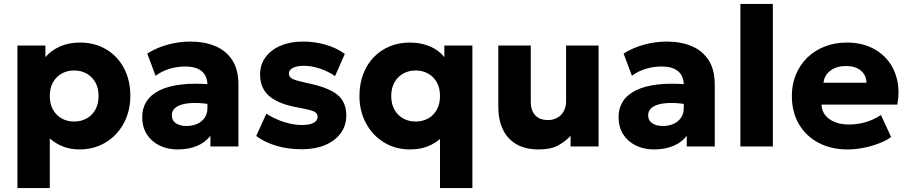

<svg xmlns="http://www.w3.org/2000/svg" viewBox="-20 -740 4587 970"><path d="M68 210V-510H209.5V-451.5Q238 -485 282.2 -505Q326.5 -525 385 -525Q458 -525 515.2 -491.5Q572.5 -458 605.5 -397Q638.5 -336 638.5 -255Q638.5 -198 619.8 -148.8Q601 -99.5 566.5 -62.8Q532 -26 485.2 -5.5Q438.5 15 382 15Q337 15 299.2 0.5Q261.5 -14 231.5 -40.5V210ZM354.5 -126Q390 -126 418 -141.8Q446 -157.5 462 -186.5Q478 -215.5 478 -255Q478 -295 461.8 -323.8Q445.5 -352.5 417.8 -368.2Q390 -384 354.5 -384Q319.5 -384 291.5 -368.2Q263.5 -352.5 247.5 -323.8Q231.5 -295 231.5 -255Q231.5 -215.5 247.5 -186.5Q263.5 -157.5 291.2 -141.8Q319 -126 354.5 -126Z M877.5 15Q826.5 15 786 -4.8Q745.5 -24.5 722 -61.2Q698.5 -98 698.5 -149.5Q698.5 -193.5 720.2 -227.5Q742 -261.5 786 -283.5Q830 -305.5 896.8 -313.2Q963.5 -321 1053 -313L1054.5 -211Q1007 -219.5 968.8 -219.8Q930.5 -220 903.8 -213.2Q877 -206.5 862.5 -192.5Q848 -178.5 848 -158Q848 -131.5 868.2 -117.5Q888.5 -103.5 922.5 -103.5Q952 -103.5 975.8 -114Q999.5 -124.5 1013.8 -144.8Q1028 -165 1028 -194.5V-311Q1028 -338.5 1016.5 -359.5Q1005 -380.5 980.2 -392.2Q955.5 -404 914.5 -404Q875 -404 836 -392.2Q797 -380.5 766 -357L724 -469.5Q773.5 -500.5 830 -515.2Q886.5 -530 941 -530Q1013 -530 1067.8 -507Q1122.5 -484 1153.5 -436Q1184.5 -388 1184.5 -313V0H1043V-54Q1018.5 -21 975.5 -3Q932.5 15 877.5 15Z M1505.5 14Q1434.5 14 1375.8 -3.5Q1317 -21 1274.5 -53L1325.5 -165.5Q1367 -139 1414.5 -123.8Q1462 -108.5 1504.5 -108.5Q1543.5 -108.5 1564 -119.2Q1584.5 -130 1584.5 -150.5Q1584.5 -168.5 1565.8 -177Q1547 -185.5 1492.5 -195.5Q1389.5 -213 1341.8 -253.2Q1294 -293.5 1294 -363.5Q1294 -413.5 1321.5 -451Q1349 -488.5 1397.8 -509.2Q1446.5 -530 1510 -530Q1572 -530 1627.2 -513.5Q1682.5 -497 1722 -467.5L1672.5 -355Q1652 -370.5 1625.2 -382.5Q1598.5 -394.5 1570 -401Q1541.5 -407.5 1514.5 -407.5Q1481 -407.5 1460.2 -397.2Q1439.5 -387 1439.5 -369Q1439.5 -350.5 1457.5 -341.5Q1475.5 -332.5 1529.5 -321Q1638.5 -299 1684 -261.8Q1729.5 -224.5 1729.5 -157.5Q1729.5 -105.5 1701.2 -67Q1673 -28.5 1622.8 -7.2Q1572.5 14 1505.5 14Z M2203 210V-114.5L2240 -77Q2205 -31.5 2158 -8.2Q2111 15 2052.5 15Q1977.5 15 1919.5 -20.8Q1861.5 -56.5 1828.8 -117.8Q1796 -179 1796 -255Q1796 -316 1815 -365.8Q1834 -415.5 1868.2 -451Q1902.5 -486.5 1948.8 -505.8Q1995 -525 2049.5 -525Q2098 -525 2137.5 -511.2Q2177 -497.5 2204.8 -472.5Q2232.5 -447.5 2247.5 -415L2225 -378V-510H2366.5V210ZM2080 -126Q2115.5 -126 2143.5 -141.8Q2171.5 -157.5 2187.2 -186.5Q2203 -215.5 2203 -255Q2203 -295 2187 -323.8Q2171 -352.5 2143 -368.2Q2115 -384 2080 -384Q2045 -384 2017 -368.2Q1989 -352.5 1972.8 -323.8Q1956.5 -295 1956.5 -255Q1956.5 -215.5 1972.5 -186.5Q1988.5 -157.5 2016.5 -141.8Q2044.5 -126 2080 -126Z M2702.5 15Q2633 15 2587.5 -12.2Q2542 -39.5 2519.8 -87.8Q2497.5 -136 2497.5 -200V-510H2661.5V-224.5Q2661.5 -182.5 2683.8 -158Q2706 -133.5 2748.5 -133.5Q2776 -133.5 2796.8 -145.8Q2817.5 -158 2828.8 -179.5Q2840 -201 2840 -229.5V-510H3004V0H2862.5V-54Q2838 -26.5 2800.5 -5.8Q2763 15 2702.5 15Z M3284 15Q3233 15 3192.5 -4.8Q3152 -24.5 3128.5 -61.2Q3105 -98 3105 -149.5Q3105 -193.5 3126.8 -227.5Q3148.5 -261.5 3192.5 -283.5Q3236.5 -305.5 3303.2 -313.2Q3370 -321 3459.5 -313L3461 -211Q3413.5 -219.5 3375.2 -219.8Q3337 -220 3310.2 -213.2Q3283.5 -206.5 3269 -192.5Q3254.5 -178.5 3254.5 -158Q3254.5 -131.5 3274.8 -117.5Q3295 -103.5 3329 -103.5Q3358.5 -103.5 3382.2 -114Q3406 -124.5 3420.2 -144.8Q3434.5 -165 3434.5 -194.5V-311Q3434.5 -338.5 3423 -359.5Q3411.5 -380.5 3386.8 -392.2Q3362 -404 3321 -404Q3281.5 -404 3242.5 -392.2Q3203.5 -380.5 3172.5 -357L3130.5 -469.5Q3180 -500.5 3236.5 -515.2Q3293 -530 3347.5 -530Q3419.5 -530 3474.2 -507Q3529 -484 3560 -436Q3591 -388 3591 -313V0H3449.5V-54Q3425 -21 3382 -3Q3339 15 3284 15Z M3720.5 0V-720H3884.5V0Z M4262.5 15Q4178.5 15 4115 -18.8Q4051.5 -52.5 4016 -113.2Q3980.5 -174 3980.5 -255.5Q3980.5 -314.5 4001.2 -364Q4022 -413.5 4059.2 -449.5Q4096.5 -485.5 4147.2 -505.2Q4198 -525 4259 -525Q4326 -525 4378.5 -501.2Q4431 -477.5 4465.2 -435.2Q4499.5 -393 4512.5 -335.8Q4525.5 -278.5 4513.5 -211.5H4130.5Q4131 -181.5 4148.5 -159Q4166 -136.5 4196.5 -123.8Q4227 -111 4267.5 -111Q4312.5 -111 4353 -122.8Q4393.5 -134.5 4430.5 -159L4482 -48Q4458.5 -30 4421.2 -15.8Q4384 -1.5 4342.2 6.8Q4300.5 15 4262.5 15ZM4140.5 -322H4357.5Q4356.5 -360.5 4329 -383.5Q4301.5 -406.5 4254.5 -406.5Q4207 -406.5 4175.8 -383.5Q4144.5 -360.5 4140.5 -322Z"/></svg>

Font: Geologica Roman
Style: Bold
Weight: 700
Designer: Sindre Bremnes, Frode Helland
Foundry: Monokrom Skriftforlag AS
Version: Version 1.010;gftools[0.9.28]